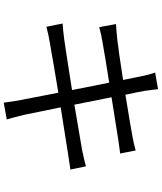

<svg xmlns="http://www.w3.org/2000/svg" viewBox="62 -893 876 1040"><g transform="rotate(90 500.0 -373.0)"><path d="M880.9 -400.4 898.4 -316.4Q888.7 -315.4 807.6 -302.7Q607.4 -270.5 561.5 -263.7Q578.1 -180.7 602.5 -63.5Q615.2 -10.7 627 28.3L536.1 44.9Q525.4 -33.2 521.5 -48.8Q519.5 -57.6 514.2 -86.4Q508.8 -115.2 499.5 -162.1Q490.2 -209 482.4 -251Q321.3 -224.6 212.9 -205.1Q173.8 -199.2 125 -186.5L107.4 -274.4Q147.5 -276.4 195.3 -283.2Q217.8 -286.1 258.3 -292.5Q298.8 -298.8 362.3 -308.6Q425.8 -318.4 467.8 -325.2L427.7 -526.4Q294.9 -505.9 208 -490.2Q175.8 -485.4 127 -472.7L110.4 -563.5Q149.4 -565.4 193.4 -570.3Q248 -576.2 413.1 -601.6Q393.6 -699.2 391.6 -707Q385.7 -739.3 373 -775.4L462.9 -791Q462.9 -788.1 471.7 -721.7Q478.5 -682.6 493.2 -614.3Q649.4 -639.6 723.6 -653.3Q757.8 -659.2 794.9 -669.9L811.5 -585.9Q757.8 -579.1 740.2 -576.2Q719.7 -573.2 639.2 -560.1Q558.6 -546.9 506.8 -539.1L546.9 -337.9Q670.9 -358.4 793.9 -379.9Q840.8 -389.6 880.9 -400.4Z"/></g></svg>

Font: Gen Shin Gothic Monospace Regular
Style: Regular
Weight: 400
Designer: [Source Han Sans]
Ryoko NISHIZUKA  (kana & ideographs); Paul D. Hunt (Latin, Greek & Cyrillic); Wenlong ZHANG  (bopomofo
Version: Version 1.002.20150607